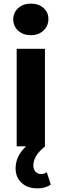

<svg xmlns="http://www.w3.org/2000/svg" viewBox="-20 -807 341 1059"><path d="M53 -700Q53 -737 80 -762Q107 -787 150 -787Q193 -787 220 -763Q247 -739 247 -703Q247 -664 220 -638.5Q193 -613 150 -613Q107 -613 80 -638Q53 -663 53 -700ZM260 211Q231 232 186 232Q132 232 99 201.5Q66 171 66 121Q66 54 124 0H72V-538H228V-1L229 0Q193 29 178.5 54.5Q164 80 164 106Q164 127 176 140Q188 153 206 153Q224 153 238 143Z"/></svg>

Font: mBank
Style: Bold
Weight: 700
Designer: Julieta Ulanovsky
Foundry: Julieta Ulanovsky
Version: Version 7.200